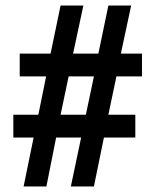

<svg xmlns="http://www.w3.org/2000/svg" viewBox="-20 -764 559 691"><path d="M65 -93 101 -269H28V-351H118L146 -489H51V-571H162L198 -744H280L243 -571H334L370 -744H452L415 -571H491V-489H399L370 -351H467V-269H354L318 -93H235L272 -269H182L147 -93ZM198 -351H289L318 -489H227Z"/></svg>

Font: Noto Sans Telugu UI ExtraCondensed SemiBold
Style: Regular
Weight: 600
Width: 2
Designer: Jelle Bosma - Monotype Design Team
Foundry: Monotype Imaging Inc.
Version: Version 2.005; ttfautohint (v1.8.4.7-5d5b)